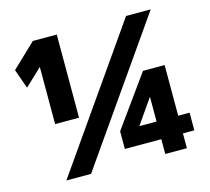

<svg xmlns="http://www.w3.org/2000/svg" viewBox="-104 -853 1069 977"><g transform="rotate(-15 430.0 -365.0)"><path d="M147 -592 58 -508 22 -610 148 -730H274V-292H148V-592ZM769 -730 259 0H129L639 -730ZM764 -78V0H650V-78H458V-171L650 -438H764V-171H824V-78ZM650 -171V-300H649L560 -172V-171Z"/></g></svg>

Font: Mplus 1p Black
Style: Regular
Weight: 900
Version: Version 1.061